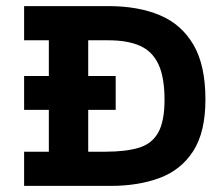

<svg xmlns="http://www.w3.org/2000/svg" viewBox="-20 -609 735 629"><path d="M335 -589Q433 -589 504 -559Q575 -529 614 -462Q653 -395 653 -283Q653 -176 613 -114Q573 -52 503 -26Q433 0 343 0H59V-112H140V-249H59V-360H140V-477H59V-589ZM325 -112Q392 -112 435 -125Q478 -138 498.5 -175Q519 -212 519 -282Q519 -356 499 -398.5Q479 -441 438.5 -459Q398 -477 335 -477H269V-360H359V-249H269V-112Z"/></svg>

Font: Podkova ExtraBold
Style: Regular
Weight: 800
Designer: Ilya Yudin
Foundry: Cyreal (www.cyreal.org)
Version: Version 2.103